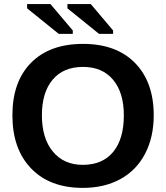

<svg xmlns="http://www.w3.org/2000/svg" viewBox="-20 -914 818 944"><path d="M735.8 -347.2Q735.8 -239.7 693.4 -158.2Q650.9 -76.7 571.8 -33.4Q492.7 9.8 387.2 9.8Q225.1 9.8 133.1 -85.7Q41 -181.2 41 -347.2Q41 -512.7 132.8 -605.5Q224.6 -698.2 388.2 -698.2Q551.8 -698.2 643.8 -604.5Q735.8 -510.7 735.8 -347.2ZM588.9 -347.2Q588.9 -458.5 536.1 -521.7Q483.4 -585 388.2 -585Q291.5 -585 238.8 -522.2Q186 -459.5 186 -347.2Q186 -233.9 240 -168.7Q293.9 -103.5 387.2 -103.5Q483.9 -103.5 536.4 -167Q588.9 -230.5 588.9 -347.2ZM311.5 -873V-894H426.3L536.1 -764.2V-747.6H466.8ZM113.3 -873V-894H228L337.9 -764.2V-747.6H268.6Z"/></svg>

Font: Liberation Sans
Style: Bold
Weight: 700
Designer: Steve Matteson
Foundry: Ascender Corporation
Version: Version 2.1.5